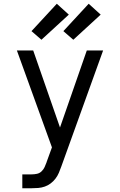

<svg xmlns="http://www.w3.org/2000/svg" viewBox="-20 -799 640 1024"><path d="M99 205V131H148Q163 131 177 128Q191 125 201.5 115Q212 105 218 92Q224 79 229 65Q229 64 229 64Q229 64 229 64L257 -13L70 -530H157L300 -119L443 -530H530L307 89Q301 106 294 122.5Q287 139 276 153.5Q265 168 250.5 179Q236 190 219 196Q202 202 184 203.5Q166 205 148 205ZM371 -587 318 -633 453 -779 517 -721ZM201 -587 148 -633 283 -779 347 -721Z"/></svg>

Font: Iosevka Mono
Style: Regular
Weight: 400
Designer: Belleve Invis
Foundry: Belleve Invis
Version: Version 11.1.1